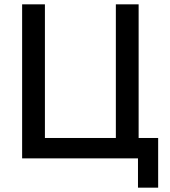

<svg xmlns="http://www.w3.org/2000/svg" viewBox="-20 -730 783 885"><path d="M616 135V0H82V-710H187V-94H514V-710H619V-94H709V135Z"/></svg>

Font: Rising Sun Medium
Style: Regular
Weight: 500
Designer: Matt McInerney, Pablo Impallari, Rodrigo Fuenzalida (Raleway font), Stephen Hutchings (Greek), Cristiano Sobral (main ch
Foundry: The Rising Sun Project Authors
Version: Version 4.327; ttfautohint (v1.8.4.7-5d5b-dirty)